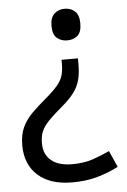

<svg xmlns="http://www.w3.org/2000/svg" viewBox="-53 -585 540 816"><g transform="rotate(-5 217.0 -177.0)"><path d="M292 -304Q292 -267 284.5 -239Q277 -211 259 -186.5Q241 -162 208 -134Q170 -102 148 -79.5Q126 -57 117 -36Q108 -15 108 15Q108 63 139.5 89Q171 115 229 115Q279 115 317 102Q355 89 389 73L420 143Q380 164 331.5 178Q283 192 223 192Q128 192 76 145Q24 98 24 17Q24 -28 38.5 -59.5Q53 -91 79.5 -117.5Q106 -144 142 -174Q176 -203 193 -223.5Q210 -244 216 -265Q222 -286 222 -314V-331H292ZM315 -478Q315 -441 297.5 -426Q280 -411 253 -411Q228 -411 210 -426Q192 -441 192 -478Q192 -514 210 -530Q228 -546 253 -546Q280 -546 297.5 -530Q315 -514 315 -478Z"/></g></svg>

Font: Noto Sans Shavian
Style: Regular
Weight: 400
Designer: Monotype Design Team
Foundry: Monotype Imaging Inc.
Version: Version 2.001; ttfautohint (v1.8.4.7-5d5b)